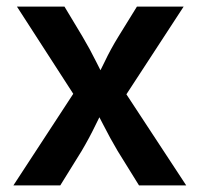

<svg xmlns="http://www.w3.org/2000/svg" viewBox="-20 -560 603 580"><path d="M20.5 0 232.4 -324.2 231.4 -230 31.2 -540H174.8L228.5 -450.7Q252 -411.1 270.8 -373Q289.6 -335 309.1 -298.8H257.3Q277.8 -334.5 295.9 -372.8Q314 -411.1 338.4 -450.7L393.6 -540H534.7L331.1 -228L331.5 -321.3L542.5 0H399.9L335.4 -104Q312 -143.6 293 -181.2Q273.9 -218.8 254.4 -253.9H305.2Q286.1 -218.8 268.1 -181.2Q250 -143.6 226.6 -104L162.1 0Z"/></svg>

Font: V-Inter
Style: SemiBold-600
Weight: 600
Designer: Rasmus Andersson
Foundry: rsms
Version: Version 4.000;git-4146feb